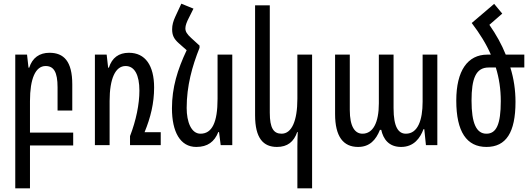

<svg xmlns="http://www.w3.org/2000/svg" viewBox="-20 -789 2885 1044"><path d="M63 235H143V2H378V-68H143V-240C143 -361 173 -430 228 -430C272 -430 293 -398 293 -314V-188H373V-330C373 -456 327 -502 249 -502C195 -502 156 -475 139 -421H135L127 -492H63Z M766 -70C799 -150 818 -228 818 -313C818 -433 770 -502 681 -502C626 -502 589 -475 572 -421H568L560 -492H496V0H576V-240C576 -361 607 -430 663 -430C712 -430 738 -381 738 -296C738 -223 720 -134 687 -49V0H854V-70Z M1065 -541 1019 -583C996 -604 988 -618 988 -635C988 -651 996 -671 1007 -692L1032 -742L966 -769L933 -698C922 -674 916 -653 916 -630C916 -598 925 -578 952 -554L995 -516C945 -410 915 -313 915 -200C915 -72 960 10 1047 10C1109 10 1146 -18 1167 -71H1171L1180 0H1243V-492H1163V-252C1163 -123 1133 -62 1070 -62C1020 -62 995 -126 995 -202C995 -322 1025 -429 1065 -529Z M1677 235V-492H1597V-252C1597 -131 1566 -62 1511 -62C1468 -62 1447 -92 1447 -176V-760H1367V-162C1367 -37 1412 10 1486 10C1543 10 1578 -18 1596 -71H1599C1598 -45 1597 -19 1597 7V235Z M1927 10C1990 10 2024 -28 2046 -83H2053C2064 -33 2094 10 2161 10C2231 10 2265 -39 2283 -87H2287L2296 0H2358V-492H2278V-236C2278 -136 2252 -62 2187 -62C2147 -62 2120 -97 2120 -201V-492H2040V-227C2040 -122 2008 -62 1951 -62C1910 -62 1882 -100 1882 -191V-492H1802V-169C1802 -46 1847 10 1927 10Z M2783 -235C2783 -299 2774 -361 2755 -422H2831V-492H2730C2708 -547 2678 -601 2641 -654L2711 -715L2667 -768L2551 -669L2545 -664C2589 -606 2624 -550 2649 -492H2630C2523 -492 2461 -405 2461 -242C2461 -72 2518 10 2625 10C2732 10 2783 -69 2783 -235ZM2637 -422H2676C2694 -364 2703 -304 2703 -239C2703 -113 2679 -62 2625 -62C2570 -62 2544 -119 2544 -242C2544 -361 2567 -422 2637 -422Z"/></svg>

Font: Noto Sans Armenian ExtraCondensed
Style: Regular
Weight: 400
Width: 2
Designer: Monotype Design Team
Foundry: Monotype Imaging Inc.
Version: Version 2.008